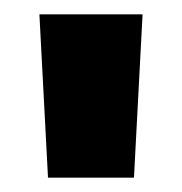

<svg xmlns="http://www.w3.org/2000/svg" viewBox="-20 -710 254 268"><path d="M167 -462H47L35 -690H179Z"/></svg>

Font: Exo 2.0 Black
Style: Regular
Weight: 900
Designer: Natanael Gama
Version: Version 1.001;PS 001.001;hotconv 1.0.70;makeotf.lib2.5.58329